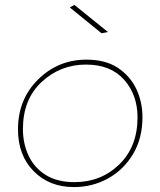

<svg xmlns="http://www.w3.org/2000/svg" viewBox="-20 -759 651 779"><path d="M392 -624 263 -729 282 -739 418 -629ZM280 0Q180 0 116.5 -64.5Q53 -129 53 -234Q53 -356 134.5 -436.5Q216 -517 331 -517Q406.5 -517 456.5 -485Q508 -451 533 -398.2Q558 -345.5 558 -284Q558 -198 520 -134.2Q482 -70.5 418.8 -35.2Q355.5 0 280 0ZM282 -20Q390 -20 464 -92Q538 -164 538 -283Q538 -374 483.5 -435.5Q429 -497 329 -497Q225 -497 149 -426.5Q73 -356 73 -235Q73 -177.5 95.5 -128.5Q118 -79.5 164.5 -49.8Q211 -20 282 -20Z"/></svg>

Font: Argentum Sans Thin
Style: Italic
Weight: 100
Italic angle: -11°
Designer: Julieta Ulanovsky (font), Cristiano Sobral (main changes and remaster)
Foundry: Julieta Ulanovsky (font), Cristiano Sobral (main changes and remaster)
Version: Version 2.007;June 15, 2022;FontCreator 14.0.0.2814 64-bit; 